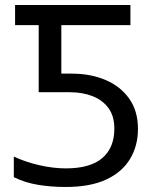

<svg xmlns="http://www.w3.org/2000/svg" viewBox="-20 -734 624 764"><path d="M241 10Q183 10 131.5 1.5Q80 -7 35 -29V-111Q82 -89 137 -76.5Q192 -64 242 -64Q339 -64 387 -105Q435 -146 435 -222Q435 -272 411.5 -304Q388 -336 348 -351.5Q308 -367 258 -367H134V-634H40V-714H499V-634H224V-441H266Q341 -441 400.5 -415.5Q460 -390 494.5 -341Q529 -292 529 -221Q529 -154 497.5 -101.5Q466 -49 402.5 -19.5Q339 10 241 10Z"/></svg>

Font: TSCustom
Style: Regular
Weight: 400
Designer: Monotype Design Team
Foundry: Monotype Imaging Inc.
Version: Version 2.004; ttfautohint (v1.8.3) -l 8 -r 50 -G 200 -x 14 